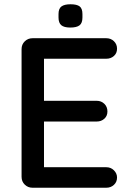

<svg xmlns="http://www.w3.org/2000/svg" viewBox="-20 -879 611 899"><path d="M132 -700H478Q499 -700 513.5 -686Q528 -672 528 -651Q528 -630 513.5 -617Q499 -604 478 -604H176L186 -621V-397L177 -407H433Q454 -407 468.5 -393Q483 -379 483 -357Q483 -336 468.5 -323Q454 -310 433 -310H179L186 -319V-88L179 -96H478Q499 -96 513.5 -81.5Q528 -67 528 -48Q528 -27 513.5 -13.5Q499 0 478 0H132Q111 0 96 -14.5Q81 -29 81 -51V-649Q81 -671 96 -685.5Q111 -700 132 -700ZM309 -750Q280 -750 267 -761Q254 -772 254 -797V-813Q254 -839 268 -849Q282 -859 310 -859Q340 -859 353 -849Q366 -839 366 -813V-797Q366 -771 352.5 -760.5Q339 -750 309 -750Z"/></svg>

Font: Quicksand SemiBold
Style: Regular
Weight: 600
Designer: Andrew Paglinawan
Foundry: Andrew Paglinawan
Version: Version 3.004